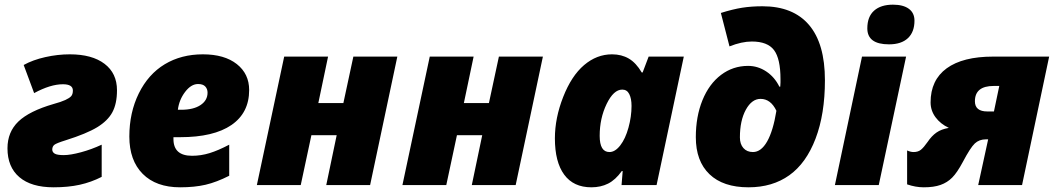

<svg xmlns="http://www.w3.org/2000/svg" viewBox="-20 -797 4550 827"><path d="M82 -517.1Q121.6 -539.1 175 -551Q228.5 -563 280.8 -563Q376.5 -563 430.2 -522.2Q483.9 -481.4 483.9 -408.2Q483.9 -350.6 464.1 -313.7Q444.3 -276.9 398.7 -249Q353 -221.2 263.2 -192.9Q222.2 -180.2 213.6 -172.9Q205.1 -165.5 205.1 -152.8Q205.1 -141.6 215.6 -135.3Q226.1 -128.9 254.9 -128.9Q283.2 -128.9 328.6 -141.1Q374 -153.3 418 -173.8V-35.2Q373 -12.2 323.5 -1.2Q273.9 9.8 210.9 9.8Q114.7 9.8 63.5 -33.9Q12.2 -77.6 12.2 -158.2Q12.2 -228.5 59.3 -273.7Q106.4 -318.8 210.9 -349.1Q243.2 -357.9 261.2 -366.2Q279.3 -374.5 286.6 -382.8Q293.9 -391.1 293.9 -407.2Q293.9 -434.1 251 -434.1Q197.3 -434.1 127 -396Z M755.9 9.8Q652.3 9.8 594.7 -48.1Q537.1 -106 537.1 -209Q537.1 -312 577.9 -394.8Q618.7 -477.5 689.7 -520.3Q760.7 -563 854 -563Q946.8 -563 1000 -521Q1053.2 -479 1053.2 -409.2Q1053.2 -311 976.8 -258.5Q900.4 -206.1 755.9 -206.1H727.1V-198.2Q727.1 -126 807.1 -126Q845.7 -126 882.8 -137.5Q919.9 -148.9 967.3 -173.8V-40Q912.6 -12.2 865.2 -1.2Q817.9 9.8 755.9 9.8ZM833 -435.1Q803.2 -435.1 777.3 -401.1Q751.5 -367.2 746.1 -324.2H760.3Q813.5 -324.2 843.8 -344.5Q874 -364.7 874 -397.9Q874 -413.6 864.3 -424.3Q854.5 -435.1 833 -435.1Z M1393.1 -553.2 1351.1 -353H1459L1502 -553.2H1691.4L1574.2 0H1385.3L1430.2 -214.8H1321.3L1275.4 0H1086.4L1204.1 -553.2Z M2020 -553.2 1978 -353H2085.9L2128.9 -553.2H2318.4L2201.2 0H2012.2L2057.1 -214.8H1948.2L1902.3 0H1713.4L1831.1 -553.2Z M2605 -142.1Q2629.4 -142.1 2651.6 -170.7Q2673.8 -199.2 2687 -247.1Q2700.2 -294.9 2700.2 -340.8Q2700.2 -372.6 2690.4 -391.8Q2680.7 -411.1 2660.2 -411.1Q2623 -411.1 2593 -349.4Q2563 -287.6 2563 -211.9Q2563 -142.1 2605 -142.1ZM2808.1 0H2657.2L2662.1 -60.1H2658.2Q2630.9 -22 2599.1 -6.1Q2567.4 9.8 2527.3 9.8Q2450.2 9.8 2410.2 -44.7Q2370.1 -99.1 2370.1 -201.2Q2370.1 -288.6 2405.8 -379.4Q2441.4 -470.2 2495.8 -516.6Q2550.3 -563 2616.2 -563Q2657.2 -563 2688.5 -544.7Q2719.7 -526.4 2744.1 -484.9H2748L2773.9 -553.2H2925.3Z M3533.2 -451.2Q3533.2 -305.7 3492.9 -200Q3452.6 -94.2 3379.9 -42.2Q3307.1 9.8 3204.1 9.8Q3094.7 9.8 3035.9 -46.6Q2977.1 -103 2977.1 -206.1Q2977.1 -294.9 3005.6 -365.2Q3034.2 -435.5 3085.7 -474.4Q3137.2 -513.2 3202.1 -513.2Q3244.1 -513.2 3280.3 -489.3Q3316.4 -465.3 3336.9 -423.8H3340.8L3341.8 -441.4V-456.1Q3341.8 -543.9 3314 -581.1Q3286.1 -618.2 3218.3 -618.2Q3174.8 -618.2 3122.1 -597.2L3085 -741.2Q3136.2 -757.3 3176.5 -763.7Q3216.8 -770 3264.2 -770Q3396 -770 3464.6 -689.7Q3533.2 -609.4 3533.2 -451.2ZM3223.1 -142.1Q3258.3 -142.1 3284.2 -187.5Q3310.1 -232.9 3324.2 -319.8Q3299.8 -371.1 3255.9 -371.1Q3218.3 -371.1 3192.6 -324.5Q3167 -277.8 3167 -205.1Q3167 -176.3 3182.1 -159.2Q3197.3 -142.1 3223.1 -142.1Z M3765.1 0H3576.2L3692.9 -553.2H3882.8ZM3715.8 -674.8Q3715.8 -725.1 3744.9 -751Q3773.9 -776.9 3826.2 -776.9Q3870.6 -776.9 3894.8 -759Q3918.9 -741.2 3918.9 -708Q3918.9 -659.2 3890.6 -632.6Q3862.3 -606 3809.1 -606Q3715.8 -606 3715.8 -674.8Z M4226.1 -196.8Q4197.8 -196.8 4178.7 -179Q4159.7 -161.1 4127 -99.1Q4102.5 -53.2 4081.3 -32Q4060.1 -10.7 4031.2 -0.5Q4002.4 9.8 3959 9.8Q3923.8 9.8 3887.2 -2.9V-148.9Q3902.3 -142.1 3915 -142.1Q3934.6 -142.1 3946.8 -152.1Q3959 -162.1 3975.1 -185.1Q3992.7 -211.4 4013.7 -226.1Q4034.7 -240.7 4066.9 -246.1Q4030.8 -263.2 4009.5 -292Q3988.3 -320.8 3988.3 -356Q3988.3 -452.1 4057.6 -502.7Q4127 -553.2 4257.3 -553.2H4499L4382.3 0H4193.4L4236.3 -196.8ZM4260.3 -426.8Q4179.2 -426.8 4179.2 -360.8Q4179.2 -316.9 4232.9 -316.9H4261.2L4284.2 -426.8Z"/></svg>

Font: Open Sans Extrabold
Style: Italic
Weight: 800
Italic angle: -12°
Foundry: Ascender Corporation
Version: Version 1.10